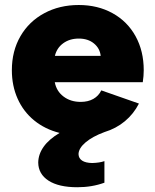

<svg xmlns="http://www.w3.org/2000/svg" viewBox="-20 -538 633 782"><path d="M135.7 124Q136.2 90.3 157.7 59.8Q179.2 29.3 222.7 3.4Q163.1 -11.7 119.1 -47.6Q75.2 -83.5 51.8 -136Q28.3 -188.5 28.3 -252Q28.3 -330.1 63.2 -390.4Q98.1 -450.7 160.2 -484.1Q222.2 -517.6 300.8 -517.6Q378.4 -517.6 438.7 -484.1Q499 -450.7 532.2 -390.4Q565.4 -330.1 565.4 -252Q565.4 -229 561.5 -203.1H203.1Q210 -166.5 238.8 -144.8Q267.6 -123 308.6 -123Q338.9 -123 360.4 -135.3Q381.8 -147.5 392.6 -169.9L545.9 -116.2Q524.4 -74.2 488.8 -44.4Q453.1 -14.6 405.3 0Q356.4 18.1 328.4 42Q300.3 65.9 299.8 89.8Q300.3 106.9 314.5 116.2Q328.6 125.5 355.5 126Q386.7 125 405.3 118.2V206.1Q354.5 224.6 294.9 224.6Q219.2 224.6 177.7 197.8Q136.2 170.9 135.7 124ZM390.1 -310.5Q386.7 -341.3 362.5 -361.1Q338.4 -380.9 300.8 -380.9Q263.7 -380.9 237.5 -361.8Q211.4 -342.8 203.6 -310.5Z"/></svg>

Font: Wanted Sans Black
Style: Regular
Weight: 900
Designer: Original Design by Kil Hyung-jin and Kang Hanbin, Wanted Lab, Inc; Hangeul from Source Han Sans by Jang Soo-young and Ka
Foundry: Wanted Lab, Inc.
Version: Version 1.003